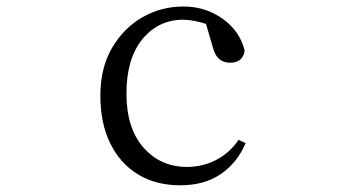

<svg xmlns="http://www.w3.org/2000/svg" viewBox="-20 -548 1040 582"><path d="M284.2 -257.8Q284.2 -341.8 319.3 -402.3Q354.5 -462.9 411.6 -495.6Q468.8 -528.3 536.1 -528.3Q602.5 -528.3 654.8 -491.2Q707 -454.1 721.7 -394.5Q715.8 -357.4 676.8 -357.9Q637.7 -358.4 626 -401.4L604.5 -475.6Q568.4 -487.3 536.1 -488.3Q460 -488.3 411.6 -429.2Q363.3 -370.1 363.3 -264.6Q363.3 -159.2 415 -100.6Q466.8 -42 546.9 -42Q593.8 -42 634.8 -63Q675.8 -84 703.1 -124L724.6 -114.3Q699.2 -54.7 649.4 -20.5Q599.6 13.7 526.4 13.7Q453.1 13.7 398.9 -19Q344.7 -51.8 314.5 -112.8Q284.2 -173.8 284.2 -257.8Z"/></svg>

Font: GenEi Koburi Mincho v6
Style: Regular
Weight: 400
Designer: o_tamon (Modified)
Foundry: o_tamon / Adobe Systems Incorporated
Version: Version 6.1